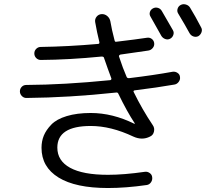

<svg xmlns="http://www.w3.org/2000/svg" viewBox="-20 -858 1040 937"><path d="M769.5 -804.7Q811.5 -733.4 824.2 -710Q830.1 -699.2 825.7 -687Q821.3 -674.8 810.1 -668.9Q798.8 -663.1 786.6 -667.5Q774.4 -671.9 767.6 -682.6Q737.3 -736.3 714.8 -776.4Q708 -787.1 711.4 -798.8Q714.8 -810.5 726.1 -816.9Q737.3 -823.2 750 -819.8Q762.7 -816.4 769.5 -804.7ZM907.2 -821.3Q933.6 -778.3 961.9 -723.6Q967.8 -712.9 963.4 -700.7Q959 -688.5 948.2 -681.6Q936.5 -675.8 923.8 -680.2Q911.1 -684.6 904.3 -697.3Q884.8 -733.4 849.6 -792Q842.8 -802.7 846.7 -815.4Q850.6 -828.1 862.3 -834Q874 -839.8 887.2 -835.9Q900.4 -832 907.2 -821.3ZM108.4 -379.9Q95.7 -379.9 86.4 -389.6Q77.1 -399.4 77.1 -412.1Q77.1 -424.8 85.9 -434.1Q94.7 -443.4 108.4 -443.4Q292 -444.3 517.6 -466.8Q520.5 -466.8 522.5 -469.7Q524.4 -472.7 523.4 -475.6Q506.8 -519.5 487.3 -576.2Q486.3 -582 475.6 -582Q317.4 -566.4 178.7 -565.4Q166 -565.4 156.7 -574.7Q147.5 -584 147.5 -597.2Q147.5 -610.4 156.7 -619.6Q166 -628.9 178.7 -628.9Q313.5 -630.9 458 -643.6Q466.8 -643.6 464.8 -653.3Q453.1 -700.2 444.3 -751Q442.4 -765.6 451.7 -776.9Q460.9 -788.1 475.6 -789.1Q491.2 -790 503.4 -779.8Q515.6 -769.5 518.6 -753.9Q525.4 -712.9 539.1 -661.1Q541 -652.3 547.9 -654.3Q646.5 -666 697.3 -673.8Q710 -675.8 720.2 -668.5Q730.5 -661.1 732.4 -648.4Q734.4 -634.8 725.6 -624Q716.8 -613.3 704.1 -611.3Q660.2 -604.5 568.4 -591.8Q560.5 -589.8 560.5 -583Q580.1 -523.4 597.7 -483.4Q600.6 -475.6 610.4 -476.6Q731.4 -491.2 822.3 -507.8Q835 -509.8 846.2 -502.4Q857.4 -495.1 858.4 -482.4Q860.4 -469.7 852.1 -458.5Q843.8 -447.3 831.1 -445.3Q748 -430.7 636.7 -417Q628.9 -415 632.8 -408.2Q673.8 -324.2 725.6 -247.1Q735.4 -233.4 731.4 -215.8Q727.5 -198.2 711.9 -191.4Q673.8 -171.9 630.9 -191.4Q521.5 -243.2 422.9 -243.2Q259.8 -243.2 259.8 -137.7Q259.8 -73.2 322.3 -39.1Q384.8 -4.9 506.8 -4.9Q585 -4.9 686.5 -19.5Q699.2 -21.5 710.4 -13.7Q721.7 -5.9 722.7 6.8Q724.6 20.5 716.8 31.7Q709 43 696.3 44.9Q594.7 59.6 506.8 59.6Q348.6 59.6 265.6 8.3Q182.6 -43 182.6 -136.7Q182.6 -168.9 193.8 -196.3Q205.1 -223.6 230.5 -250Q255.9 -276.4 305.7 -291.5Q355.5 -306.6 422.9 -306.6Q529.3 -306.6 635.7 -253.9H637.7V-255.9Q599.6 -313.5 557.6 -400.4Q554.7 -408.2 544.9 -406.2Q317.4 -381.8 108.4 -379.9Z"/></svg>

Font: Rounded Mgen+ 2m regular
Style: Regular
Weight: 400
Designer: [Source Han Sans]
Ryoko NISHIZUKA  (kana & ideographs); Paul D. Hunt (Latin, Greek & Cyrillic); Wenlong ZHANG  (bopomofo
Version: Version 1.059.20150602